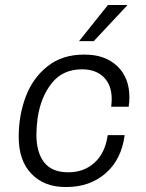

<svg xmlns="http://www.w3.org/2000/svg" viewBox="-20 -740 586 770"><path d="M499 -349Q499 -332 496 -312H426Q428 -332 428 -342Q428 -399 396 -430.5Q364 -462 309 -462Q232 -462 188 -407Q144 -352 131 -268Q126 -228 126 -200Q126 -129 157 -89Q188 -49 254 -49Q317 -49 359.5 -88Q402 -127 412 -198H480Q467 -100 403.5 -45Q340 10 247 10H242Q157 10 106 -43Q55 -96 55 -191Q55 -278 83.5 -353Q112 -428 171 -474.5Q230 -521 316 -521H321Q401 -521 450 -475Q499 -429 499 -349ZM490 -720 489 -717 356 -575H297L413 -720Z"/></svg>

Font: Chivo Light Italic
Style: Regular
Weight: 300
Italic angle: -8.05°
Designer: Hector Gatti
Foundry: Omnibus-Type
Version: Version 1.007